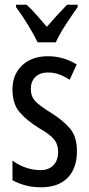

<svg xmlns="http://www.w3.org/2000/svg" viewBox="-20 -786 379 816"><path d="M307 -144Q307 -70 267 -30Q227 10 155 10Q118 10 87 1.5Q56 -7 33 -20V-104Q55 -86 87 -74.5Q119 -63 152 -63Q187 -63 207 -83.5Q227 -104 227 -141Q227 -173 208.5 -195Q190 -217 145 -242Q95 -273 64 -308.5Q33 -344 33 -406Q33 -470 74.5 -508.5Q116 -547 183 -547Q250 -547 306 -512L276 -447Q255 -461 232 -469.5Q209 -478 184 -478Q150 -478 130.5 -459Q111 -440 111 -408Q111 -376 130 -356Q149 -336 196 -307Q246 -276 276.5 -241Q307 -206 307 -144ZM140 -606Q124 -639 99 -680Q74 -721 48 -756V-766H93Q112 -749 134.5 -723.5Q157 -698 179 -672Q205 -702 222.5 -721Q240 -740 265 -766H310V-756Q288 -725 260.5 -683Q233 -641 217 -606Z"/></svg>

Font: Noto Sans Myanmar ExtraCondensed
Style: Regular
Weight: 400
Width: 2
Designer: Monotype Design Team
Foundry: Monotype Imaging Inc.
Version: Version 2.107; ttfautohint (v1.8.4.7-5d5b)